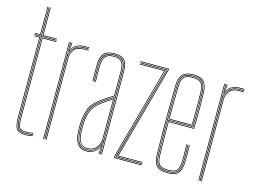

<svg xmlns="http://www.w3.org/2000/svg" viewBox="-102 -957 1558 1148"><g transform="rotate(15 677.5 -382.5)"><path d="M132 -3Q90.5 -3 79.8 -21.6Q69 -40.2 69 -85V-588H29V-592H69V-770H73V-592H165V-588H73V-85Q73 -41.5 83 -24.2Q93 -7 132 -7Q154 -7 175 -11.8V-7.8Q164.8 -5.2 153.2 -4.1Q141.8 -3 132 -3ZM29 -596V-600H61V-770H65V-596ZM77 -596V-770H81V-600H165V-596ZM132 5Q87 5 74 -16Q61 -37 61 -85V-580H29V-584H65V-85Q65 -39 76.9 -19Q88.8 1 132 1Q156.2 1 175 -4V0Q157 5 132 5ZM132 -11Q94 -11 85.5 -27.8Q77 -44.5 77 -85.2V-584H165V-580H81V-85.2Q81 -45.8 88.8 -30.4Q96.5 -15 132 -15Q152.2 -15 175 -19.5V-15.5Q153 -11 132 -11Z M248 0V-600H252V-590L250 -527.8H252Q258.5 -556.8 279.8 -574.4Q301 -592 334.2 -592H365V-588H334.2Q304.8 -588 286.8 -575.2Q268.8 -562.5 260.6 -544.1Q252.5 -525.8 252.5 -508.8V0ZM240 0V-600H244V0ZM252 -542.5 255.8 -594V-600H260V-595.2L255.8 -555.5H256.8Q266.2 -577.8 287.8 -588.9Q309.2 -600 334.2 -600H365V-596H334.2Q306.2 -596 284.6 -583.1Q263 -570.2 254 -542.5ZM256.5 0V-508.8Q256.5 -534.2 273.9 -559.1Q291.2 -584 334.2 -584H365V-580H334.2Q294.2 -580 277.4 -556.9Q260.5 -533.8 260.5 -508.8V0Z M599 0V-514Q599 -560.8 581.1 -580.9Q563.2 -601 522 -601Q478 -601 459.2 -580.2Q440.5 -559.5 439 -514Q438.2 -490.8 438.8 -463.8Q439.2 -436.8 440 -410H436Q435.2 -436.8 434.8 -464.5Q434.2 -492.2 435 -514Q436.5 -562.8 456.6 -583.9Q476.8 -605 522 -605Q565.2 -605 584.1 -583.9Q603 -562.8 603 -514V0ZM591.2 0V-10L592.8 -72.2H591.8Q587.2 -45.8 564.9 -24.4Q542.5 -3 509 -3Q443.8 -3 439 -90.5Q438 -109 437.8 -120Q437.5 -131 438 -144.8Q439.8 -191.8 452.4 -229.2Q465 -266.8 506 -298.5Q526 -314 549.4 -329.1Q572.8 -344.2 591 -355V-514Q591 -556.5 575 -574.8Q559 -593 522 -593Q483.2 -593 465.8 -574.6Q448.2 -556.2 447 -513.8Q446.2 -490.5 446.8 -463.8Q447.2 -437 448 -410H444Q443.2 -437.5 442.8 -464.9Q442.2 -492.2 443 -513.8Q444.2 -557.8 462.4 -577.4Q480.5 -597 522 -597Q561 -597 578 -577.8Q595 -558.5 595 -514V0ZM509 5Q472.8 5 453 -20.2Q433.2 -45.5 431 -90Q429 -122.2 430 -145Q431.8 -192 444.9 -231.8Q458 -271.5 501 -304.8Q518 -318 539.6 -332.6Q561.2 -347.2 583 -360V-514Q583 -552 568.9 -568.5Q554.8 -585 522 -585Q487 -585 471.6 -568.2Q456.2 -551.5 455 -513.5Q454.2 -490.8 454.8 -465.6Q455.2 -440.5 456 -410H452Q451.2 -438 450.8 -465.1Q450.2 -492.2 451 -513.5Q452.2 -552.2 467.9 -570.6Q483.5 -589 522 -589Q557 -589 572 -571.6Q587 -554.2 587 -514V-357.8Q540.8 -330.2 503 -301.2Q462.2 -269.5 449 -231.1Q435.8 -192.8 434 -145Q433.5 -129.8 433.8 -121.5Q434 -113.2 435 -90.2Q437.2 -46.2 456.5 -22.6Q475.8 1 509 1Q537.2 1 559 -14.6Q580.8 -30.2 589.8 -57.5H590.8L587.5 -6V0H583.2V-4.8L587.8 -44.5H586.8Q577.2 -21.8 555.4 -8.4Q533.5 5 509 5ZM509 -7Q538.5 -7 556.5 -21Q574.5 -35 582.8 -54.8Q591 -74.5 591 -91.2V-350.8Q573.8 -340.8 550.2 -325.2Q526.8 -309.8 508.2 -295.2Q470.8 -266.2 457.4 -230.5Q444 -194.8 442 -144.8Q441.5 -129.5 441.8 -121.5Q442 -113.5 443 -90.5Q447.2 -7 509 -7ZM509 -11Q481.8 -11 465.4 -31.1Q449 -51.2 447 -90.8Q446 -109.5 445.8 -120Q445.5 -130.5 446 -144.8Q448 -198.2 462.4 -232.1Q476.8 -266 511.2 -292.5Q527.2 -305 548 -319Q568.8 -333 587 -343.8V-91.2Q587 -74.5 579.5 -55.8Q572 -37 554.9 -24Q537.8 -11 509 -11ZM509 -15Q535.8 -15 552 -27.1Q568.2 -39.2 575.6 -57Q583 -74.8 583 -91.2V-336.8Q568.5 -327.8 549.6 -315.1Q530.8 -302.5 513.2 -289Q478.5 -262 465.2 -228.6Q452 -195.2 450 -144.5Q449.5 -129.8 449.8 -122Q450 -114.2 451 -90.8Q455 -15 509 -15Z M695.8 -16 854 -592.2V-596H683V-600H858V-591.8L701 -20H849V-16ZM687 -8V-14L845 -587V-588H683V-592H850V-591L691 -12H849V-8ZM679 0V-15L834 -580H683V-584H839.2L683 -14.5V-4H849V0Z M1010.8 5Q959.2 5 940.5 -17.4Q921.8 -39.8 920.8 -85Q919 -173.2 918.6 -242Q918.2 -310.8 918.9 -375Q919.5 -439.2 920.8 -514Q921.8 -559.5 941 -582.2Q960.2 -605 1010.8 -605Q1054.8 -605 1074.8 -584Q1094.8 -563 1096.5 -515.8Q1097.8 -481.2 1098.1 -423.6Q1098.5 -366 1095.8 -292H938.5Q938.5 -249.2 938.8 -216.1Q939 -183 939.6 -152Q940.2 -121 940.8 -85.2Q941.5 -45.8 955.9 -30.4Q970.2 -15 1010.8 -15Q1047.5 -15 1061.2 -28.9Q1075 -42.8 1076.8 -85.8Q1077.5 -103.2 1077.4 -131Q1077.2 -158.8 1075.8 -191H1079.8Q1081.2 -160 1081.4 -131.6Q1081.5 -103.2 1080.8 -85.8Q1079 -40.8 1063.8 -25.9Q1048.5 -11 1010.8 -11Q968.5 -11 953 -27.4Q937.5 -43.8 936.8 -85.2Q935.8 -133.8 935.1 -182.2Q934.5 -230.8 934.5 -296H1092Q1094.8 -376 1094.2 -430Q1093.8 -484 1092.5 -515.8Q1090.8 -565.5 1069.8 -583.2Q1048.8 -601 1010.8 -601Q962 -601 943.9 -579.5Q925.8 -558 924.8 -514Q923.5 -440.2 922.9 -372.9Q922.2 -305.5 922.8 -235.8Q923.2 -166 924.8 -85Q925.8 -40 944 -19.5Q962.2 1 1010.8 1Q1053.5 1 1072 -17.1Q1090.5 -35.2 1092.8 -85.2Q1093.5 -102 1093.4 -131Q1093.2 -160 1091.8 -191H1095.8Q1097 -162.2 1097.4 -133.9Q1097.8 -105.5 1096.8 -85Q1094.5 -34.8 1075.5 -14.9Q1056.5 5 1010.8 5ZM1010.8 -3Q963.8 -3 946.8 -22.2Q929.8 -41.5 928.8 -85Q927.2 -164.8 926.8 -234.4Q926.2 -304 926.8 -371.8Q927.2 -439.5 928.8 -514Q929.8 -557.8 947.2 -577.4Q964.8 -597 1010.8 -597Q1051.8 -597 1069.4 -578.1Q1087 -559.2 1088.8 -512.8Q1089.5 -493 1090.1 -436.1Q1090.8 -379.2 1088 -300H930.5Q930.5 -233.5 931.1 -184Q931.8 -134.5 932.8 -85.2Q933.5 -41.5 950.6 -24.2Q967.8 -7 1010.8 -7Q1051 -7 1066.9 -23.2Q1082.8 -39.5 1084.8 -85.5Q1085.5 -102.8 1085.4 -130.9Q1085.2 -159 1083.8 -191H1087.8Q1089 -165.8 1089.4 -136.2Q1089.8 -106.8 1088.8 -85.5Q1086.8 -37.2 1069.6 -20.1Q1052.5 -3 1010.8 -3ZM930.5 -304H1084.2Q1086.8 -373.5 1086.2 -432.2Q1085.8 -491 1084.8 -512.8Q1083 -558.2 1066.2 -575.6Q1049.5 -593 1010.8 -593Q967 -593 950.2 -574.6Q933.5 -556.2 932.8 -513.8Q931.8 -465.5 931.1 -417.1Q930.5 -368.8 930.5 -304ZM934.5 -308Q934.5 -350.5 934.8 -383.1Q935 -415.8 935.6 -446.4Q936.2 -477 936.8 -513.8Q937.5 -555 953.4 -572Q969.2 -589 1010.8 -589Q1045.8 -589 1062.4 -573.5Q1079 -558 1080.8 -513Q1081.5 -493.5 1082.2 -438.6Q1083 -383.8 1080.2 -308ZM938.5 -312H1076.5Q1078.8 -380.8 1078.1 -436.6Q1077.5 -492.5 1076.8 -513Q1075 -555.5 1059.9 -570.2Q1044.8 -585 1010.8 -585Q970.5 -585 956 -568.9Q941.5 -552.8 940.8 -513.8Q940.2 -478.5 939.6 -448.2Q939 -418 938.8 -385.9Q938.5 -353.8 938.5 -312Z M1209 0V-600H1213V-590L1211 -527.8H1213Q1219.5 -556.8 1240.8 -574.4Q1262 -592 1295.2 -592H1326V-588H1295.2Q1265.8 -588 1247.8 -575.2Q1229.8 -562.5 1221.6 -544.1Q1213.5 -525.8 1213.5 -508.8V0ZM1201 0V-600H1205V0ZM1213 -542.5 1216.8 -594V-600H1221V-595.2L1216.8 -555.5H1217.8Q1227.2 -577.8 1248.8 -588.9Q1270.2 -600 1295.2 -600H1326V-596H1295.2Q1267.2 -596 1245.6 -583.1Q1224 -570.2 1215 -542.5ZM1217.5 0V-508.8Q1217.5 -534.2 1234.9 -559.1Q1252.2 -584 1295.2 -584H1326V-580H1295.2Q1255.2 -580 1238.4 -556.9Q1221.5 -533.8 1221.5 -508.8V0Z"/></g></svg>

Font: Big Shoulders Inline Display Thin
Style: Regular
Weight: 100
Designer: Patric King
Foundry: XO Type Co
Version: Version 1.000